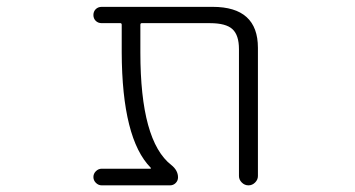

<svg xmlns="http://www.w3.org/2000/svg" viewBox="-20 -565 1040 563"><path d="M736.3 -48.8Q736.3 -38.1 728 -29.8Q719.7 -21.5 708.5 -21.5Q697.3 -21.5 689 -29.8Q680.7 -38.1 680.7 -48.8V-420.9Q680.7 -461.9 661.6 -479.5Q642.6 -497.1 595.7 -497.1H395.5Q391.6 -497.1 391.6 -492.2V-411.1Q391.6 -151.4 482.4 -81.1Q502 -65.4 502 -44.9Q502 -35.2 495.1 -28.3Q488.3 -21.5 478.5 -21.5H278.3Q268.6 -21.5 261.2 -28.8Q253.9 -36.1 253.9 -45.9Q253.9 -55.7 261.2 -63Q268.6 -70.3 278.3 -70.3H420.9Q421.9 -70.3 422.4 -71.3Q422.9 -72.3 421.9 -73.2Q337.9 -158.2 336.9 -411.1V-492.2Q336.9 -497.1 333 -497.1H278.3Q267.6 -497.1 260.7 -503.9Q253.9 -510.7 253.9 -521Q253.9 -531.2 260.7 -538.1Q267.6 -544.9 278.3 -544.9H603.5Q736.3 -544.9 736.3 -424.8Z"/></svg>

Font: Gen Jyuu Gothic L Monospace Light
Style: Regular
Weight: 300
Designer: [Source Han Sans]
Ryoko NISHIZUKA  (kana & ideographs); Paul D. Hunt (Latin, Greek & Cyrillic); Wenlong ZHANG  (bopomofo
Version: Version 1.002.20150607